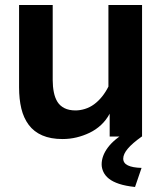

<svg xmlns="http://www.w3.org/2000/svg" viewBox="-20 -544 657 765"><path d="M417 0V-91Q403 -65 382.5 -46Q362 -27 337 -15Q312 -3 285 3.5Q258 10 229 10Q182 10 148.5 -4.5Q115 -19 94.5 -46.5Q74 -74 65 -111.5Q56 -149 56 -196V-524H190V-224Q190 -199 194.5 -176.5Q199 -154 209 -138Q219 -122 237 -113Q255 -104 281 -104Q299 -104 318.5 -110Q338 -116 355 -128.5Q372 -141 386.5 -159Q401 -177 412 -199V-524H546V0ZM385 111Q385 77 410 43.5Q435 10 487 -20H529L545 0Q507 27 489 48.5Q471 70 471 88Q471 106 489.5 115Q508 124 544 125L518 201Q480 197 454.5 188.5Q429 180 414 168Q399 156 392 141Q385 126 385 111Z"/></svg>

Font: Rising Sun
Style: Bold
Weight: 700
Designer: Matt McInerney, Pablo Impallari, Rodrigo Fuenzalida (Raleway font), Stephen Hutchings (Greek), Cristiano Sobral (main ch
Foundry: The Rising Sun Project Authors
Version: Version 4.327; ttfautohint (v1.8.4.7-5d5b-dirty)